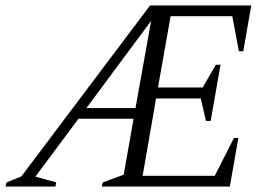

<svg xmlns="http://www.w3.org/2000/svg" viewBox="-35 -680 964 700"><path d="M-15 0 -11 -15 43 -37 512 -660H881L852 -493H836L812 -621H587L541 -361H704L752 -444H769L733 -239H716L697 -321H534L485 -39H748L818 -177H834L803 0H336L340 -15L416 -43L452 -247H251L94 -36L170 -15L167 0ZM280 -286H459L516 -604Z"/></svg>

Font: Spectral SC Light
Style: Italic
Weight: 300
Italic angle: -10°
Designer: Jean-Baptiste Levee
Foundry: Production Type
Version: Version 2.001